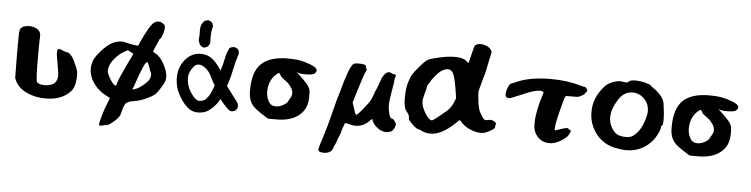

<svg xmlns="http://www.w3.org/2000/svg" viewBox="-48 -872 5111 1307"><g transform="rotate(5 2507.0 -218.0)"><path d="M52 -289Q52 -408 53 -431Q54 -454 60 -464Q76 -487 120 -487Q150 -487 173 -473Q196 -459 198 -434Q198 -388 196 -344V-279Q196 -127 204 -114Q214 -96 258 -96Q282 -96 304 -104Q344 -120 344 -169Q344 -189 326 -289Q322 -309 322 -326Q322 -350 336 -350Q342 -350 361 -341.5Q380 -333 386 -333Q400 -333 414 -319Q428 -305 436 -290Q444 -275 453 -252.5Q462 -230 464 -227Q472 -209 472 -181Q472 -104 442 -72Q384 -6 270 -6Q202 -6 145 -32Q88 -58 64 -104L54 -127Z M561 -236Q561 -287 593 -329Q634 -382 672 -409.5Q710 -437 760 -438Q761 -438 804.5 -428.5Q848 -419 862 -419Q870 -419 870 -422Q870 -425 901 -489Q926 -541 947 -568Q968 -595 993 -595Q1012 -595 1034 -576Q1039 -572 1039 -557Q1039 -537 1030.5 -511Q1022 -485 1014 -479Q1008 -476 1008 -471Q1008 -469 991 -431.5Q974 -394 974 -391Q974 -385 992 -376Q1023 -360 1050.5 -310Q1078 -260 1078 -221Q1078 -203 1070 -185Q1062 -167 1046.5 -144Q1031 -121 1027 -115Q1015 -95 966 -71Q917 -47 875 -41Q831 -35 817.5 -18.5Q804 -2 792 53Q788 75 751 107.5Q714 140 695 140Q691 140 690 139H689Q688 139 677 142.5Q666 146 660 146Q650 146 650 136Q650 130 651 127Q671 45 691 -2Q708 -44 708 -46Q708 -49 677 -64Q629 -88 595 -135.5Q561 -183 561 -236ZM678 -231Q678 -211 702 -173Q726 -135 739 -135Q745 -135 746 -145Q752 -176 812 -300Q841 -358 841 -361Q841 -363 821 -372L802 -382L777 -369Q742 -350 710 -310.5Q678 -271 678 -231ZM856 -122Q856 -119 860 -119Q865 -119 888 -129Q912 -141 943 -169.5Q974 -198 974 -228Q974 -240 968 -250Q962 -262 962 -265Q962 -269 953 -291Q944 -313 941 -313Q930 -313 912.5 -272Q895 -231 879 -183.5Q863 -136 860 -131Q856 -126 856 -122Z M1301 -2Q1266 -6 1241.5 -28Q1217 -50 1202 -72.5Q1187 -95 1173.5 -121Q1160 -147 1154 -180.5Q1148 -214 1151 -247Q1154 -280 1166.5 -307.5Q1179 -335 1202.5 -359.5Q1226 -384 1257.5 -394.5Q1289 -405 1325 -398.5Q1361 -392 1387.5 -367Q1414 -342 1442 -300Q1456 -339 1463.5 -380Q1471 -421 1489 -456Q1505 -468 1526 -466L1546 -456Q1558 -442 1555 -421Q1537 -366 1525.5 -308.5Q1514 -251 1495 -198L1571 -97Q1583 -81 1581 -60L1571 -40Q1555 -28 1534 -30Q1514 -36 1458 -106Q1445 -77 1415 -47Q1385 -17 1358.5 -8.5Q1332 0 1301 -2ZM1353 -91Q1376 -112 1389.5 -139.5Q1403 -167 1411 -196Q1392 -225 1378.5 -255.5Q1365 -286 1339.5 -306.5Q1314 -327 1292.5 -327Q1271 -327 1255.5 -307.5Q1240 -288 1231 -264.5Q1222 -241 1227 -208Q1232 -175 1246 -148.5Q1260 -122 1280.5 -100.5Q1301 -79 1319.5 -81Q1338 -83 1353 -91ZM1339 -453 1318 -445Q1300 -446 1286 -464L1276 -491Q1280 -525 1278.5 -562.5Q1277 -600 1304 -626L1325 -633Q1344 -633 1358 -617L1365 -596Q1352 -554 1356 -488Q1356 -468 1339 -453Z M1654 -165V-187Q1654 -311 1712 -366Q1770 -421 1891 -421Q1921 -421 1955 -418Q1991 -414 2042.5 -396Q2094 -378 2094 -355Q2094 -346 2082 -335Q2069 -324 2018 -324Q1977 -324 1961 -334L1959 -335Q1958 -335 1965.5 -328.5Q1973 -322 1984.5 -311Q1996 -300 2008 -288Q2020 -276 2031.5 -263Q2043 -250 2047 -242Q2056 -226 2057.5 -215.5Q2059 -205 2059 -171Q2059 -91 2003.5 -46Q1948 -1 1852 -1H1793L1764 -19Q1705 -56 1687 -77Q1656 -113 1654 -165ZM1771 -183Q1771 -148 1787.5 -118.5Q1804 -89 1837 -89Q1863 -89 1889.5 -104Q1916 -119 1921 -136Q1922 -138 1932 -154.5Q1942 -171 1942 -188Q1942 -209 1926.5 -230.5Q1911 -252 1900 -260.5Q1889 -269 1865 -287Q1858 -292 1853.5 -300Q1849 -308 1846.5 -312.5Q1844 -317 1840 -317Q1833 -317 1813 -297Q1771 -253 1771 -183Z M2152 176Q2152 168 2178 88Q2201 18 2224 -76.5Q2247 -171 2266 -230Q2266 -231 2272.5 -254.5Q2279 -278 2287 -304Q2295 -330 2305 -358Q2315 -386 2326 -405Q2337 -424 2346 -426Q2356 -429 2377 -429Q2427 -429 2427 -412L2426 -411Q2426 -410 2426 -409Q2425 -406 2430 -399.5Q2435 -393 2433 -390Q2418 -365 2368 -198L2357 -162L2365 -136Q2381 -85 2385 -82Q2387 -80 2389 -80Q2398 -80 2445 -140Q2467 -167 2477 -184.5Q2487 -202 2496 -228.5Q2505 -255 2513 -272Q2517 -279 2524.5 -302.5Q2532 -326 2539 -342.5Q2546 -359 2559 -373.5Q2572 -388 2588 -388Q2595 -388 2603 -383Q2611 -378 2617 -378Q2634 -378 2634 -369Q2634 -366 2631 -358.5Q2628 -351 2628 -347Q2628 -328 2616 -263.5Q2604 -199 2604 -164Q2604 -137 2612.5 -105.5Q2621 -74 2635 -74Q2643 -74 2650 -62.5Q2657 -51 2659 -50Q2663 -46 2663 -38Q2663 -25 2654.5 -9.5Q2646 6 2635 12Q2619 20 2602 20Q2572 20 2543.5 -1Q2515 -22 2503 -50L2499 -62L2482 -45Q2442 -5 2389 -5Q2368 -5 2349 -11Q2330 -17 2323 -17Q2318 -17 2316 -14Q2314 -11 2312 -3Q2310 5 2307 11Q2301 24 2297.5 41.5Q2294 59 2286 75Q2274 101 2274 107Q2274 111 2264.5 130.5Q2255 150 2255 151Q2246 197 2189 197Q2152 197 2152 176Z M2708 -224Q2708 -300 2726 -345L2732 -360Q2732 -376 2778 -431.5Q2824 -487 2844 -496Q2866 -506 2922 -518.5Q2978 -531 3024 -531Q3078 -531 3100 -512Q3116 -498 3120 -498Q3148 -615 3150 -616Q3162 -633 3190 -633Q3212 -633 3233 -623.5Q3254 -614 3262 -601L3270 -586L3254 -512Q3246 -473 3242 -454Q3238 -435 3236 -428.5Q3234 -422 3228 -402Q3222 -382 3214 -350Q3212 -342 3209 -332.5Q3206 -323 3205 -316.5Q3204 -310 3204 -301Q3204 -283 3210 -235Q3218 -178 3234 -160Q3234 -159 3241 -147Q3248 -135 3255 -127.5Q3262 -120 3272 -120Q3276 -120 3285 -122.5Q3294 -125 3298 -125Q3314 -125 3328 -117Q3342 -109 3342 -99Q3342 -97 3339 -91Q3336 -85 3336 -82Q3338 -81 3338 -79Q3338 -68 3307 -51Q3276 -34 3258 -32Q3256 -32 3251 -31.5Q3246 -31 3244 -31Q3210 -31 3172 -47Q3134 -63 3112 -87L3094 -106L3068 -82Q2978 4 2904 4Q2876 4 2852 -5Q2846 -7 2841 -10Q2836 -13 2833 -14.5Q2830 -16 2827 -17Q2824 -18 2820 -18Q2808 -18 2778 -46Q2748 -74 2748 -85Q2748 -98 2745 -106.5Q2742 -115 2733 -126Q2724 -137 2720 -145Q2708 -172 2708 -224ZM2830 -211Q2830 -176 2857 -131.5Q2884 -87 2904 -87H2906Q2918 -89 3004 -163Q3030 -186 3046 -226L3056 -251L3048 -304Q3042 -339 3038 -359Q3034 -379 3027 -401Q3020 -423 3009 -433Q2998 -443 2984 -443Q2962 -443 2936 -425Q2924 -417 2900 -389Q2876 -361 2870 -346Q2866 -339 2859 -330Q2852 -321 2852 -316Q2852 -306 2841 -267Q2830 -228 2830 -211Z M3389 -309Q3389 -323 3395 -341Q3401 -359 3408 -371Q3415 -383 3419 -383Q3421 -383 3445 -393Q3539 -438 3689 -438Q3799 -438 3893 -411Q3915 -404 3923 -404Q3927 -404 3934 -395Q3941 -386 3941 -379Q3941 -374 3937 -373Q3933 -370 3928 -361Q3923 -352 3916 -349Q3909 -346 3900 -340.5Q3891 -335 3883 -333.5Q3875 -332 3855 -332H3799L3789 -313Q3785 -301 3764 -217Q3743 -133 3743 -104Q3743 -92 3747 -92Q3749 -92 3782 -103.5Q3815 -115 3827 -115Q3833 -115 3838 -109.5Q3843 -104 3845 -104Q3853 -104 3853 -97Q3853 -92 3849 -84.5Q3845 -77 3843 -72L3839 -66Q3839 -61 3821 -46.5Q3803 -32 3781 -20Q3747 -2 3715 -2Q3667 -2 3635 -35.5Q3603 -69 3603 -119V-129Q3603 -208 3641 -325Q3647 -342 3645 -344Q3637 -352 3621 -352Q3583 -352 3505 -317.5Q3427 -283 3413 -283Q3389 -283 3389 -309Z M3982 -239Q3982 -337 4052 -415Q4070 -437 4102 -450.5Q4134 -464 4160 -464Q4168 -464 4181 -461.5Q4194 -459 4200 -459Q4210 -459 4214 -464Q4224 -478 4262 -478Q4294 -478 4329 -469Q4364 -460 4368 -453Q4370 -450 4388 -437Q4414 -421 4439 -392Q4464 -363 4466 -337Q4476 -272 4476 -228Q4476 -185 4464 -185Q4462 -185 4462 -173Q4462 -158 4444 -124Q4426 -90 4406 -70Q4338 0 4242 0Q4208 0 4164 -9Q4080 -27 4031 -92Q3982 -157 3982 -239ZM4112 -214Q4112 -159 4152 -115Q4176 -89 4230 -89Q4256 -89 4272 -98Q4332 -134 4358 -237Q4364 -259 4364 -275Q4364 -327 4330 -361Q4296 -395 4250 -395Q4192 -395 4156 -339Q4112 -271 4112 -214Z M4535 -165V-187Q4535 -311 4593 -366Q4651 -421 4772 -421Q4802 -421 4836 -418Q4872 -414 4923.5 -396Q4975 -378 4975 -355Q4975 -346 4963 -335Q4950 -324 4899 -324Q4858 -324 4842 -334L4840 -335Q4839 -335 4846.5 -328.5Q4854 -322 4865.5 -311Q4877 -300 4889 -288Q4901 -276 4912.5 -263Q4924 -250 4928 -242Q4937 -226 4938.5 -215.5Q4940 -205 4940 -171Q4940 -91 4884.5 -46Q4829 -1 4733 -1H4674L4645 -19Q4586 -56 4568 -77Q4537 -113 4535 -165ZM4652 -183Q4652 -148 4668.5 -118.5Q4685 -89 4718 -89Q4744 -89 4770.5 -104Q4797 -119 4802 -136Q4803 -138 4813 -154.5Q4823 -171 4823 -188Q4823 -209 4807.5 -230.5Q4792 -252 4781 -260.5Q4770 -269 4746 -287Q4739 -292 4734.5 -300Q4730 -308 4727.5 -312.5Q4725 -317 4721 -317Q4714 -317 4694 -297Q4652 -253 4652 -183Z"/></g></svg>

Font: NaniFont Regular
Style: Regular
Weight: 400
Designer: Nanigashitei
Version: Version 1.036